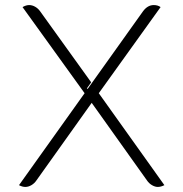

<svg xmlns="http://www.w3.org/2000/svg" viewBox="-20 -729 724 758"><path d="M55 2 314 -361 69 -701Q83 -709 95 -709Q107 -709 118.5 -702.5Q130 -696 138 -685L340 -404L323 -380L326 -378L545 -685Q563 -709 587 -709Q603 -709 614 -701L370 -361L629 2Q615 9 603 9Q592 9 580 2Q568 -5 560 -17L342 -323L124 -17Q116 -5 104 2Q92 9 80 9Q68 9 55 2Z"/></svg>

Font: K2D Thin
Style: Regular
Weight: 100
Designer: Katatrad Aksorn Co.,Ltd.
Foundry: Cadson Demak Co.,Ltd.
Version: Version 1.000; ttfautohint (v1.6)